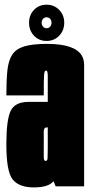

<svg xmlns="http://www.w3.org/2000/svg" viewBox="-20 -792 386 816"><path d="M216.5 0 207.5 -22Q186.5 4.5 124 4.5Q61.5 4.5 34.2 -28.8Q7 -62 7 -178Q7 -282 25.2 -320.5Q43.5 -359 101.5 -359H183V-470.5Q183 -492 175.5 -492Q168.5 -492 167.2 -472.2Q166 -452.5 166 -386.5H7Q7 -450.5 11.5 -493Q16 -535.5 32.2 -560Q48.5 -584.5 83.5 -595Q118.5 -605.5 180 -605.5Q299.5 -605.5 328.5 -554.5Q337.5 -538 337.5 -516Q337.5 -427 337.5 -287V0ZM183 -163.5V-250.5H179Q166 -250.5 166 -233.5V-124.5Q166 -108 174 -108Q181.5 -108 182.2 -119.8Q183 -131.5 183 -163.5ZM178 -618Q145.5 -618 124.5 -640.2Q103.5 -662.5 103.5 -695.5Q103.5 -728 124.5 -750Q145.5 -772 178 -772Q210 -772 231.5 -750Q253 -728 253 -695.5Q253 -662.5 231.5 -640.2Q210 -618 178 -618ZM178 -672Q187 -672 193 -678.8Q199 -685.5 199 -695.5Q199 -705.5 193 -712Q187 -718.5 178 -718.5Q169 -718.5 163 -712Q157 -705.5 157 -695.5Q157 -685.5 163 -678.8Q169 -672 178 -672Z"/></svg>

Font: Anybody UltraCondensed ExtraBold
Style: Regular
Weight: 800
Width: 1
Designer: Tyler Finck
Foundry: Etcetera Type Company
Version: Version 1.010; ttfautohint (v1.8.3) -l 8 -r 50 -G 200 -x 14 